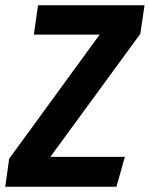

<svg xmlns="http://www.w3.org/2000/svg" viewBox="-41 -712 571 732"><path d="M-6 -107 339 -580H88L104 -692H510L494 -583L151 -114H435L403 0H-21Z"/></svg>

Font: Fira Sans Condensed SemiBold
Style: Italic
Weight: 600
Width: 3
Italic angle: -8°
Designer: bBox Type GmbH & Carrois Corporate GbR & Edenspiekermann AG
Foundry: bBox Type GmbH & Carrois Corporate GbR & Edenspiekermann AG
Version: Version 4.301